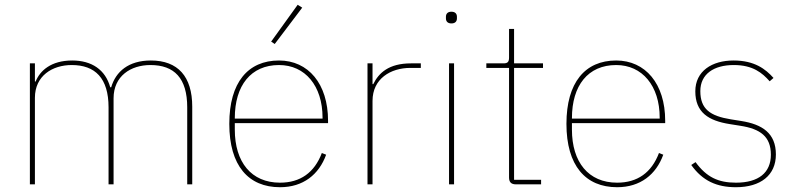

<svg xmlns="http://www.w3.org/2000/svg" viewBox="-20 -771 3324 803"><path d="M126 0V-362C126 -454 199 -499 280 -499C378 -499 434 -444 434 -322V0H455V-360C455 -453 527 -499 609 -499C709 -499 763 -444 763 -322V0H784V-325C784 -451 724 -518 611 -518C517 -518 464 -471 445 -406H441C421 -479 364 -518 282 -518C193 -518 147 -475 129 -430H126V-506H105V0Z M1244 -739 1225 -751 1114 -597 1129 -587ZM1151 12C1248 12 1314 -41 1344 -124L1326 -131C1295 -49 1236 -7 1151 -7C1031 -7 962 -93 962 -229V-256H1352V-266C1352 -421 1269 -518 1147 -518C1017 -518 939 -426 939 -253C939 -78 1019 12 1151 12ZM1147 -499C1256 -499 1329 -412 1329 -279V-275H962V-277C962 -413 1029 -499 1147 -499Z M1538 0V-349C1538 -442 1614 -487 1696 -487H1740V-506H1699C1606 -506 1564 -466 1541 -419H1538V-506H1517V0Z M1868 -673C1885 -673 1891 -683 1891 -694V-701C1891 -712 1885 -722 1868 -722C1851 -722 1845 -712 1845 -701V-694C1845 -683 1851 -673 1868 -673ZM1858 0H1879V-506H1858Z M2243 0V-19H2130V-487H2251V-506H2130V-650H2109V-531C2109 -513 2104 -506 2086 -506H2014V-487H2109V-29C2109 -9 2118 0 2138 0Z M2561 12C2658 12 2724 -41 2754 -124L2736 -131C2705 -49 2646 -7 2561 -7C2441 -7 2372 -93 2372 -229V-256H2762V-266C2762 -421 2679 -518 2557 -518C2427 -518 2349 -426 2349 -253C2349 -78 2429 12 2561 12ZM2557 -499C2666 -499 2739 -412 2739 -279V-275H2372V-277C2372 -413 2439 -499 2557 -499Z M3058 12C3161 12 3225 -38 3225 -125C3225 -214 3168 -251 3080 -265L3036 -272C2950 -286 2909 -315 2909 -390C2909 -461 2965 -499 3049 -499C3129 -499 3168 -466 3199 -431L3215 -445C3182 -482 3136 -518 3048 -518C2958 -518 2888 -474 2888 -389C2888 -301 2943 -266 3032 -252L3076 -245C3160 -232 3204 -200 3204 -124C3204 -49 3153 -7 3058 -7C2984 -7 2935 -30 2889 -93L2871 -81C2918 -15 2977 12 3058 12Z"/></svg>

Font: IBM Plex Arabic Thin
Style: Regular
Weight: 100
Designer: Mike Abbink, Paul van der Laan, Pieter van Rosmalen, Wael Morcos, Khajak Apelian
Foundry: Bold Monday
Version: Version 1.0